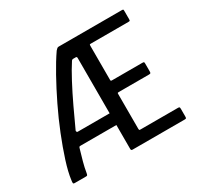

<svg xmlns="http://www.w3.org/2000/svg" viewBox="-144 -848 1061 1024"><g transform="rotate(-30 386.5 -336.5)"><path d="M396 0Q387 0 387 -9V-157H167Q161 -157 159 -155.5Q157 -154 155 -147Q145 -114 135.5 -79Q126 -44 122 -18Q120 -6 118 -3Q116 0 110 0H39Q32 0 31 -4.5Q30 -9 32 -22Q38 -69 58.5 -133Q79 -197 108 -269.5Q137 -342 172 -414Q207 -486 242.5 -550Q278 -614 310 -660Q315 -666 319.5 -669.5Q324 -673 329 -673H717Q725 -673 726.5 -671.5Q728 -670 728 -663V-612Q728 -604 726 -602.5Q724 -601 717 -601H486Q480 -601 479 -599.5Q478 -598 478 -593V-383Q478 -378 479.5 -376.5Q481 -375 486 -375H672Q681 -375 682.5 -373Q684 -371 684 -362V-316Q684 -308 682 -305.5Q680 -303 672 -303H486Q481 -303 479.5 -302Q478 -301 478 -296V-81Q478 -76 479 -74Q480 -72 486 -72H716Q724 -72 726 -70Q728 -68 728 -59V-13Q728 -4 726 -2Q724 0 715 0ZM387 -229V-572Q385 -578 382 -578H363Q360 -578 357.5 -576.5Q355 -575 352 -570Q329 -535 299.5 -479.5Q270 -424 240 -360.5Q210 -297 184 -240Q183 -238 184.5 -233.5Q186 -229 190 -229Z"/></g></svg>

Font: Glory Thin Medium
Style: Regular
Weight: 500
Version: Version 1.011